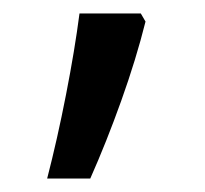

<svg xmlns="http://www.w3.org/2000/svg" viewBox="-20 -232 304 285"><path d="M189 -212 196 -200Q182 -144 160 -82.5Q138 -21 114 33H50Q65 -25 78 -91.5Q91 -158 98 -212Z"/></svg>

Font: Noto Sans Kannada UI SemiCondensed
Style: Regular
Weight: 400
Width: 4
Designer: Jelle Bosma - Monotype Design Team
Foundry: Monotype Imaging Inc.
Version: Version 2.005; ttfautohint (v1.8.4.7-5d5b)